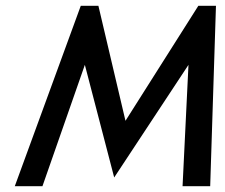

<svg xmlns="http://www.w3.org/2000/svg" viewBox="-20 -645 779 665"><path d="M375.5 -30.3 273.9 -420.4 127 0H31.2L259.8 -625H320.8L414.6 -226.6L667 -625H728L708 0H612.3L632.8 -420.4Z"/></svg>

Font: Juliett
Style: Bold Italic
Weight: 700
Italic angle: -11.25°
Designer: GGBotNet
Foundry: GGBotNet
Version: 0.60